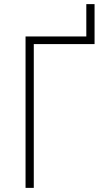

<svg xmlns="http://www.w3.org/2000/svg" viewBox="-20 -912 540 932"><path d="M104 0V-735H399V-892H439V-698H144V0Z"/></svg>

Font: Iosevka SS18 Extralight
Style: Regular
Weight: 200
Monospace: yes
Designer: Belleve Invis
Foundry: Belleve Invis
Version: Version 25.1.1; ttfautohint (v1.8.4)